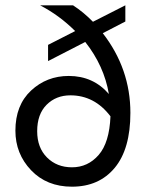

<svg xmlns="http://www.w3.org/2000/svg" viewBox="-20 -694 557 723"><path d="M471 -269Q471 -133 412 -62Q353 9 251 9Q156 9 97 -53Q38 -115 38 -202Q38 -298 97 -353Q156 -408 239 -408Q331 -408 390 -340Q372 -446 301 -536L161 -464V-525L263 -577Q204 -636 131 -674H255Q295 -648 330 -612L452 -674V-613L367 -569Q471 -435 471 -269ZM251 -64Q311 -64 351.5 -110.5Q392 -157 396 -256Q336 -335 245 -335Q191 -335 155.5 -299.5Q120 -264 120 -200Q120 -138 157 -101Q194 -64 251 -64Z"/></svg>

Font: Hind Guntur
Style: Regular
Weight: 400
Designer: Manushi Parikh, Hitesh Malaviya
Foundry: Indian Type Foundry
Version: Version 1.002;PS 1.0;hotconv 1.0.86;makeotf.lib2.5.63406; tt